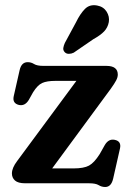

<svg xmlns="http://www.w3.org/2000/svg" viewBox="-20 -715 507 749"><path d="M412 -368.5 183.5 -58H266.5Q307 -58 327.2 -69Q347.5 -80 369 -114L389 -149.5Q404 -174.5 427.5 -169.5Q454.5 -164 448 -135.5L421.5 -18.5Q414 14.5 390.5 14.5Q376.5 14.5 364.8 7.2Q353 0 327.5 0H78.5Q50.5 0 38.5 -10.8Q26.5 -21.5 26.5 -38.5Q26.5 -60 47 -87L278 -399.5H196.5Q162.5 -399.5 144.5 -391.2Q126.5 -383 109 -355L92.5 -325.5Q77.5 -300.5 54 -305.5Q27.5 -312 33.5 -339.5L56.5 -441Q63.5 -472.5 88 -472.5Q101.5 -472.5 113 -465.2Q124.5 -458 149.5 -458H395Q439.5 -458 439.5 -424Q439.5 -413.5 433.2 -401.5Q427 -389.5 412 -368.5ZM276.5 -628Q292.5 -661 311.2 -680Q330 -699 359 -693.5Q383.5 -689 395.8 -669.8Q408 -650.5 404.5 -629Q400.5 -607.5 386.2 -592.5Q372 -577.5 344 -562L267.5 -509.5Q258.5 -505 248.5 -505Q238.5 -505 232.5 -511.5Q225.5 -519 227 -528.2Q228.5 -537.5 233 -547.5Z"/></svg>

Font: Fraunces 72pt SuperSoft SemiBold
Style: Regular
Weight: 600
Version: Version 1.000;[b76b70a41]